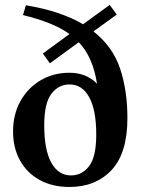

<svg xmlns="http://www.w3.org/2000/svg" viewBox="-20 -732 570 764"><path d="M256.5 12Q188 12 137.5 -16Q87 -44 59.5 -93.8Q32 -143.5 32 -209Q32 -277 61.2 -329.5Q90.5 -382 141.2 -412.2Q192 -442.5 256 -442.5Q323.5 -442.5 366 -399Q350 -504.5 293.5 -564L178.5 -480L150.5 -519L256.5 -596.5Q222.5 -621 176.8 -639.2Q131 -657.5 71.5 -672L83 -711Q155 -699 211.2 -680Q267.5 -661 310.5 -635.5L416.5 -712.5L444.5 -674L352 -607Q429 -546 458 -458.8Q487 -371.5 487 -262Q487 -122.5 423.8 -55.2Q360.5 12 256.5 12ZM262.5 -34Q306.5 -34 334.8 -71.2Q363 -108.5 363 -196.5Q363 -294 335 -345Q307 -396 257 -396Q213 -396 184.5 -358.8Q156 -321.5 156 -233.5Q156 -136 184 -85Q212 -34 262.5 -34Z"/></svg>

Font: Newsreader Text SemiBold
Style: Regular
Weight: 600
Designer: Hugues Gentile
Foundry: Production Type
Version: Version 1.001